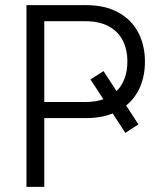

<svg xmlns="http://www.w3.org/2000/svg" viewBox="-20 -727 635 747"><path d="M433.6 -372.6Q454.6 -393.6 465.1 -422.9Q475.6 -452.1 475.6 -487.3Q475.6 -534.2 457.5 -569.6Q439.5 -605 402.6 -624.8Q365.7 -644.5 311.5 -644.5H152.3V-330.1H312.5Q351.1 -330.1 382.3 -340.8L332 -418L382.8 -450.2ZM83 -707H314.5Q388.7 -707 440.2 -678.7Q491.7 -650.4 517.8 -600.6Q543.9 -550.8 543.9 -487.3Q543.9 -433.6 525.4 -389.6Q506.8 -345.7 470.7 -316.4L518.6 -243.2L467.8 -210L418.5 -285.6Q373.5 -267.6 315.4 -267.6H152.3V0H83Z"/></svg>

Font: Pretendard JP Light
Style: Regular
Weight: 300
Designer: Base glyphs from Inter by Rasmus Andersson; Hangeul glyphs from Noto Sans CJK(Source Han Sans) by Jang Soo-young and Kan
Foundry: Kil Hyung-jin
Version: Version 1.309